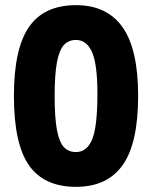

<svg xmlns="http://www.w3.org/2000/svg" viewBox="-20 -708 590 745"><path d="M34 -336Q34 -519 92.5 -603.5Q151 -688 275 -688Q395 -688 455.5 -602.5Q516 -517 516 -336Q516 -152 456 -67.5Q396 17 275 17Q151 17 92.5 -66.5Q34 -150 34 -336ZM358 -344Q358 -459 337 -506Q316 -553 275 -553Q246 -553 228 -533.5Q210 -514 201 -466.5Q192 -419 192 -336Q192 -251 201 -203.5Q210 -156 228 -137Q246 -118 275 -118Q317 -118 337.5 -167Q358 -216 358 -344Z"/></svg>

Font: Biryani ExtraBold
Style: Regular
Weight: 800
Designer: Dan Reynolds and Mathieu Reguer
Foundry: Dan Reynolds and Mathieu Reguer
Version: Version 1.004; ttfautohint (v1.1) -l 5 -r 5 -G 72 -x 0 -D la